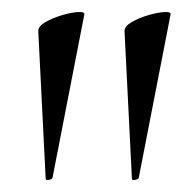

<svg xmlns="http://www.w3.org/2000/svg" viewBox="-20 -660 323 317"><path d="M55.4 -365 43.2 -608.4Q43 -616.6 54.8 -623.4Q66.6 -630.2 81.9 -634.8Q97.2 -639.4 108.8 -640.1Q120.4 -640.8 119.2 -636L66.6 -366Q65.6 -364 60.5 -363Q55.4 -362 55.4 -365ZM197.8 -365 185.6 -608.4Q185.4 -616.6 197.2 -623.4Q209 -630.2 224.3 -634.8Q239.6 -639.4 251.2 -640.1Q262.8 -640.8 261.6 -636L209 -366Q208 -364 202.9 -363Q197.8 -362 197.8 -365Z"/></svg>

Font: Cormorant Garamond Light
Style: Regular
Weight: 300
Designer: Christian Thalmann (Catharsis Fonts)
Foundry: Catharsis Fonts
Version: Version 4.001